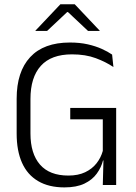

<svg xmlns="http://www.w3.org/2000/svg" viewBox="-20 -844 621 876"><path d="M274 11Q202.5 11 153.8 -17.8Q105 -46.5 80.5 -101.2Q56 -156 56 -234.5V-393.5Q56 -517 117.8 -583.5Q179.5 -650 299 -650Q344 -650 380.2 -641.8Q416.5 -633.5 444.2 -621Q472 -608.5 491.5 -595L497.5 -538Q464 -561 417.2 -578.5Q370.5 -596 308.5 -596Q213.5 -596 166.2 -543.5Q119 -491 119 -392.5V-235Q119 -143 162.5 -93Q206 -43 292 -43Q336.5 -43 368.5 -58.2Q400.5 -73.5 420.5 -99Q440.5 -124.5 449 -155.5V-323L460.5 -299.5H300.5V-351.5H510V-111L450 -112Q442 -80 421.5 -51.8Q401 -23.5 365 -6.2Q329 11 274 11ZM452.5 -132H510V0H449ZM255.5 -824.5H321L435 -704V-703H381.5L290 -789H286.5L195 -703H141.5V-704Z"/></svg>

Font: Anek Latin Medium Light
Style: Regular
Weight: 300
Version: Version 1.003